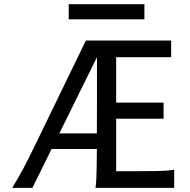

<svg xmlns="http://www.w3.org/2000/svg" viewBox="-20 -909 921 929"><path d="M542 -334.5V-80.6H622.1Q694.8 -80.6 744.1 -81.5Q793.5 -82.5 822.8 -87.9V0H441.9Q443.4 -8.3 444.6 -20.8Q445.8 -33.2 446.5 -54.2Q447.3 -75.2 447.8 -107.4Q448.2 -139.6 448.7 -188H229.5L136.7 0H39.1Q55.7 -26.9 69.3 -51Q83 -75.2 95.5 -98.4Q107.9 -121.6 119.6 -145.3Q131.3 -168.9 144 -194.8L395.5 -712.9H808.1V-632.3H542V-412.6H771.5V-334.5ZM267.1 -263.7H448.7Q449.2 -329.6 449.2 -419.4V-632.3ZM312.5 -888.7H678.7V-815.4H312.5Z"/></svg>

Font: Andika
Style: Regular
Weight: 400
Designer: Victor Gaultney, Annie Olsen, Julie Remington, Don Collingsworth, Eric Hays
Foundry: SIL International
Version: Version 1.001